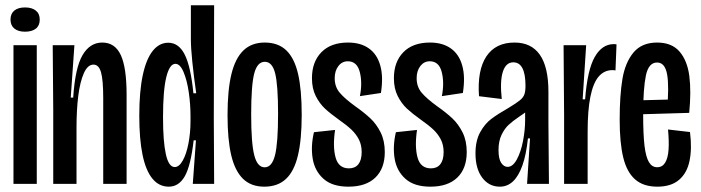

<svg xmlns="http://www.w3.org/2000/svg" viewBox="-20 -700 2669 731"><path d="M31.3 -528H120V0H31.3ZM20 -625.6Q20 -648 34.6 -659.8Q49.1 -671.7 75.2 -671.7Q101.3 -671.7 116.3 -659.8Q131.3 -648 131.3 -625.3Q131.3 -602.7 116.5 -591Q101.7 -579.3 75 -579.3Q49.7 -579.3 34.8 -591.2Q20 -603.1 20 -625.6Z M182.7 -281 180.7 -528H263.3L249.3 -328.3H258.7Q266 -442 294.2 -490Q322.3 -538 369.3 -538Q417.7 -538 439.8 -490.5Q462 -443 462 -339.3V0H373V-326Q373 -395 364.7 -424.5Q356.3 -454 336 -454Q313.7 -454 299.2 -421.2Q284.7 -388.3 278 -335.2Q271.3 -282 271.3 -213.3V0H182.7Z M510.3 -259.7Q510.3 -351.7 523.5 -413.5Q536.7 -475.3 561.5 -506.3Q586.3 -537.3 620.7 -537.3Q660.7 -537.3 683.5 -491.8Q706.3 -446.3 716.3 -345H727Q717.7 -410.7 712.2 -464.3Q706.7 -518 706.7 -551.3V-680H795.3L794 -251.3L795.3 0H714L726 -165.7H717.3Q706 -67.7 683.3 -28.5Q660.7 10.7 622.7 10.7Q585.3 10.7 560.2 -20Q535 -50.7 522.7 -110.5Q510.3 -170.3 510.3 -259.7ZM705.3 -238.3V-259.3Q705.3 -302.7 698.7 -348.7Q692 -394.7 678.8 -425.8Q665.7 -457 647.7 -457Q625.7 -457 613.2 -406.7Q600.7 -356.3 600.7 -253.3Q600.7 -161 611.5 -112.5Q622.3 -64 645.3 -64Q662 -64 675.8 -88.7Q689.7 -113.3 697.5 -154Q705.3 -194.7 705.3 -238.3Z M846.3 -261.3Q846.3 -357 861 -417.5Q875.7 -478 906.8 -508Q938 -538 987.7 -538Q1039 -538 1069.8 -508.5Q1100.7 -479 1114.7 -419.2Q1128.7 -359.3 1128.7 -263.3Q1128.7 -168.3 1114.3 -108.2Q1100 -48 1068.7 -18.7Q1037.3 10.7 986.3 10.7Q935.7 10.7 905 -19.5Q874.3 -49.7 860.3 -109.2Q846.3 -168.7 846.3 -261.3ZM1038.7 -266.7Q1038.7 -376 1027.7 -420.3Q1016.7 -464.7 988.3 -464.7Q959.3 -464.7 947.8 -419.8Q936.3 -375 936.3 -264Q936.3 -154 948.2 -108.5Q960 -63 987.7 -63Q1015.3 -63 1027 -108.8Q1038.7 -154.7 1038.7 -266.7Z M1175.3 -196.7 1255.7 -205.3Q1246.3 -141.7 1257.7 -100.3Q1269 -59 1308.7 -59Q1332 -59 1344.5 -74.8Q1357 -90.7 1357 -121Q1357 -148 1346.5 -168.7Q1336 -189.3 1318.2 -206.3Q1300.3 -223.3 1269.3 -245Q1238 -267.3 1217.3 -286.5Q1196.7 -305.7 1182.2 -334.3Q1167.7 -363 1167.7 -402.3Q1167.7 -464.3 1203.7 -501.2Q1239.7 -538 1305 -538Q1353 -538 1384.3 -515.8Q1415.7 -493.7 1427.8 -450.7Q1440 -407.7 1430.3 -346L1350.3 -334Q1360.3 -385 1349.8 -425.8Q1339.3 -466.7 1304.3 -466.7Q1282.3 -466.7 1268.3 -448.5Q1254.3 -430.3 1254.3 -402.3Q1254.3 -369.3 1273.7 -346.7Q1293 -324 1332.7 -295.3Q1366.3 -271.7 1389.8 -249.7Q1413.3 -227.7 1429.2 -195.8Q1445 -164 1445 -121Q1445 -58.7 1409.2 -24Q1373.3 10.7 1306.7 10.7Q1245 10.7 1211.7 -19.2Q1178.3 -49 1170.5 -96Q1162.7 -143 1175.3 -196.7Z M1487.3 -196.7 1567.7 -205.3Q1558.3 -141.7 1569.7 -100.3Q1581 -59 1620.7 -59Q1644 -59 1656.5 -74.8Q1669 -90.7 1669 -121Q1669 -148 1658.5 -168.7Q1648 -189.3 1630.2 -206.3Q1612.3 -223.3 1581.3 -245Q1550 -267.3 1529.3 -286.5Q1508.7 -305.7 1494.2 -334.3Q1479.7 -363 1479.7 -402.3Q1479.7 -464.3 1515.7 -501.2Q1551.7 -538 1617 -538Q1665 -538 1696.3 -515.8Q1727.7 -493.7 1739.8 -450.7Q1752 -407.7 1742.3 -346L1662.3 -334Q1672.3 -385 1661.8 -425.8Q1651.3 -466.7 1616.3 -466.7Q1594.3 -466.7 1580.3 -448.5Q1566.3 -430.3 1566.3 -402.3Q1566.3 -369.3 1585.7 -346.7Q1605 -324 1644.7 -295.3Q1678.3 -271.7 1701.8 -249.7Q1725.3 -227.7 1741.2 -195.8Q1757 -164 1757 -121Q1757 -58.7 1721.2 -24Q1685.3 10.7 1618.7 10.7Q1557 10.7 1523.7 -19.2Q1490.3 -49 1482.5 -96Q1474.7 -143 1487.3 -196.7Z M1790.3 -115.7Q1790.3 -164 1808 -196.3Q1825.7 -228.7 1850.8 -247.5Q1876 -266.3 1915.3 -288.7Q1945.7 -307 1958.8 -317.7Q1972 -328.3 1976.3 -340.3Q1980.7 -352.3 1980.7 -373.3Q1980.7 -418 1969 -440.3Q1957.3 -462.7 1934.3 -462.7Q1906 -462.7 1894.5 -426.8Q1883 -391 1890.3 -323L1803.7 -333.7Q1796.7 -432.3 1831.7 -485.2Q1866.7 -538 1939 -538Q2003 -538 2035.5 -491.3Q2068 -444.7 2068 -351V-231.3Q2068.7 -153 2069 -114.7Q2069.3 -76.3 2070 0H1986.7Q1992.7 -86.7 1998 -173H1990Q1983.3 -110 1968.7 -69.3Q1954 -28.7 1932.7 -9Q1911.3 10.7 1883.3 10.7Q1841.7 10.7 1816 -23.5Q1790.3 -57.7 1790.3 -115.7ZM1979.3 -242.3V-284L2008.3 -302Q2000.7 -289.7 1988.8 -279.3Q1977 -269 1958 -256.7Q1932 -239 1916.3 -224.5Q1900.7 -210 1889.3 -186.2Q1878 -162.3 1878 -128.3Q1878 -95.3 1888.2 -80Q1898.3 -64.7 1912.7 -64.7Q1932.3 -64.7 1947.7 -92.8Q1963 -121 1971.2 -162.8Q1979.3 -204.7 1979.3 -242.3Z M2127.7 -259 2125.7 -528H2211.7L2198.3 -321.7H2207.7Q2216.3 -434 2244.3 -483Q2272.3 -532 2316.7 -532Q2323.7 -532 2327.3 -531L2323.3 -431.7Q2319 -433 2311.7 -433Q2280.3 -433 2259.3 -408.5Q2238.3 -384 2227.8 -331.8Q2217.3 -279.7 2217.3 -198V0H2127.7Z M2339.3 -244.3Q2339.3 -337 2349.8 -399.5Q2360.3 -462 2391.8 -500Q2423.3 -538 2481.7 -538Q2538 -538 2567.5 -503.3Q2597 -468.7 2604.5 -410.2Q2612 -351.7 2604 -270.3L2399.3 -264.3V-317.7L2539.3 -321.3L2519.3 -276Q2528 -370.3 2520 -416.2Q2512 -462 2481.7 -462Q2449.3 -462 2439 -412.2Q2428.7 -362.3 2428.7 -263.3Q2428.7 -188.7 2433.8 -145.3Q2439 -102 2450.7 -82.7Q2462.3 -63.3 2482 -63.3Q2501.7 -63.3 2512.3 -80.5Q2523 -97.7 2525.3 -129.3Q2527.7 -161 2523.3 -207L2607 -197.3Q2615 -134.7 2605.3 -87.8Q2595.7 -41 2565.3 -15.2Q2535 10.7 2482.7 10.7Q2429.3 10.7 2397.8 -17.2Q2366.3 -45 2352.8 -100.7Q2339.3 -156.3 2339.3 -244.3Z"/></svg>

Font: Bricolage Grotesque 96pt Condensed ExBd
Style: Regular
Weight: 800
Width: 3
Designer: Mathieu Triay
Foundry: Atelier Triay
Version: Version 1.001;Glyphs 3.2 (3207)